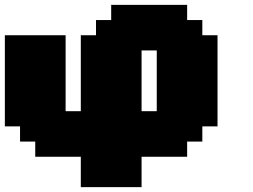

<svg xmlns="http://www.w3.org/2000/svg" viewBox="-20 -645 1040 790"><path d="M312.5 125H562.5V0H750V-62.5H812.5V-125H875V-500H812.5V-562.5H750V-625H437.5V-562.5H375V-500H312.5V-187.5H250V-500H0V-125H62.5V-62.5H125V0H312.5ZM625 -187.5H562.5V-437.5H625Z"/></svg>

Font: Faithful 32x
Style: Bold
Weight: 400
Foundry: Faithful Resource Pack
Version: Version 1.0; January 27, 2023